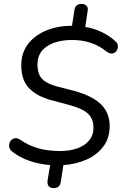

<svg xmlns="http://www.w3.org/2000/svg" viewBox="-20 -842 640 984"><path d="M255 122Q238 122 229.5 112Q221 102 224 81L237 4Q120 -6 45 -63Q30 -73 27.5 -88.5Q25 -104 32 -116.5Q39 -129 53 -133Q67 -137 85 -125Q125 -97 174 -82.5Q223 -68 289 -68Q337 -68 375.5 -81.5Q414 -95 436.5 -122Q459 -149 459 -188Q459 -233 431 -259.5Q403 -286 331 -305L242 -329Q172 -347 130.5 -388.5Q89 -430 89 -507Q89 -572 124 -617Q159 -662 218 -686Q277 -710 349 -710L362 -793Q367 -822 399 -822Q413 -822 423 -813Q433 -804 429 -784L417 -704Q460 -697 500.5 -678Q541 -659 572 -630Q583 -621 584 -607.5Q585 -594 578 -582.5Q571 -571 557.5 -568Q544 -565 526 -578Q453 -637 351 -637Q269 -637 220.5 -604.5Q172 -572 172 -512Q172 -462 196.5 -437Q221 -412 272 -399L361 -376Q455 -350 498.5 -306.5Q542 -263 542 -196Q542 -134 509.5 -91Q477 -48 423 -24Q369 0 305 4L291 93Q286 122 255 122Z"/></svg>

Font: Nunito
Style: Italic
Weight: 400
Italic angle: -9°
Designer: Vernon Adams
Foundry: Vernon Adams
Version: Version 3.601; ttfautohint (v1.8.2.53-6de2)